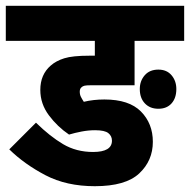

<svg xmlns="http://www.w3.org/2000/svg" viewBox="-20 -642 655 662"><path d="M308 -193Q285 -193 261.5 -188.5Q238 -184 218 -178Q178 -205 148.5 -244.5Q119 -284 119 -332Q119 -385 155 -416Q173 -432 201.5 -441Q230 -450 289 -450H307V-501H0V-622H615V-501H444V-348H293Q278 -348 271.5 -346.5Q265 -345 261 -341Q255 -336 255 -326Q255 -316 259 -308Q263 -300 269 -291Q302 -299 340 -299Q425 -299 466 -257.5Q507 -216 507 -153Q507 -88 460 -44Q413 0 307 0Q209 0 136.5 -38Q64 -76 12 -127L104 -219Q152 -172 197.5 -145Q243 -118 301 -118Q366 -118 366 -157Q366 -173 353.5 -183Q341 -193 308 -193ZM462 -335Q462 -363 479 -382.5Q496 -402 526 -402Q555 -402 571.5 -382.5Q588 -363 588 -335Q588 -304 571.5 -285.5Q555 -267 526 -267Q497 -267 479.5 -285.5Q462 -304 462 -335Z"/></svg>

Font: Noto Sans Condensed ExtraBold
Style: Regular
Weight: 800
Width: 3
Designer: Monotype Design Team
Foundry: Monotype Imaging Inc.
Version: Version 2.013; ttfautohint (v1.8.4.7-5d5b)